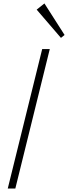

<svg xmlns="http://www.w3.org/2000/svg" viewBox="-20 -1095 395 1115"><path d="M355 -892 334 -875 193 -1039 238 -1075ZM69 0H25L225 -810H269Z"/></svg>

Font: TypoPRO Sinkin Sans
Style: 200 X Light Italic
Weight: 200
Italic angle: -112°
Designer: Keith Bates
Foundry: K-Type
Version: Sinkin Sans (version 1.0)  by Keith Bates   •   © 2014   www